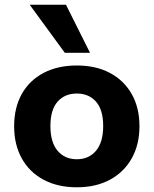

<svg xmlns="http://www.w3.org/2000/svg" viewBox="-20 -784 652 815"><path d="M306 11Q225 11 165 -21Q105 -53 72.5 -111.5Q40 -170 40 -248Q40 -327 72.5 -385Q105 -443 165 -474.5Q225 -506 306 -506Q387 -506 446.5 -474.5Q506 -443 539 -385Q572 -327 572 -248Q572 -170 539 -111.5Q506 -53 446.5 -21Q387 11 306 11ZM306 -108Q357 -108 387.5 -144Q418 -180 418 -249Q418 -318 387.5 -352.5Q357 -387 306 -387Q255 -387 224.5 -352.5Q194 -318 194 -249Q194 -180 224.5 -144Q255 -108 306 -108ZM255 -560 106 -764H260L362 -560Z"/></svg>

Font: Nunito Sans 10pt ExtraBold
Style: Regular
Weight: 800
Designer: Vernon Adams
Foundry: Vernon Adams
Version: Version 3.101;gftools[0.9.27]